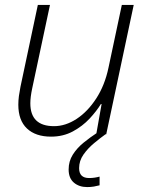

<svg xmlns="http://www.w3.org/2000/svg" viewBox="-20 -551 603 788"><path d="M189.5 9.8Q126 9.8 90.6 -23.7Q55.2 -57.1 55.2 -121.1Q55.2 -138.7 57.6 -157Q60.1 -175.3 64 -194.8L135.3 -530.8H185.1L112.3 -189Q104.5 -152.8 104.5 -127Q104.5 -33.2 201.7 -33.2Q249 -33.2 294.7 -63.2Q340.3 -93.3 375.2 -147.2Q410.2 -201.2 425.3 -273.4L480 -530.8H528.8L416 0H375L397 -124H394Q376.5 -95.2 347.7 -64.2Q318.8 -33.2 279.1 -11.7Q239.3 9.8 189.5 9.8ZM337.9 216.8Q304.7 216.8 283.2 198.5Q261.7 180.2 261.7 144.5Q261.7 110.8 278.8 83.7Q295.9 56.6 323.2 34.4Q350.6 12.2 380.4 -7.3L413.1 0Q390.6 16.1 365.5 37.1Q340.3 58.1 322.5 83.5Q304.7 108.9 304.7 139.2Q304.7 179.7 345.7 179.7Q357.9 179.7 368.9 178Q379.9 176.3 388.7 173.8V209.5Q378.4 212.4 365.5 214.6Q352.5 216.8 337.9 216.8Z"/></svg>

Font: Open Sans Light
Style: Italic
Weight: 300
Italic angle: -12°
Designer: Monotype Design Team
Foundry: Monotype Imaging Inc.
Version: Version 3.003; ttfautohint (v1.8.4)